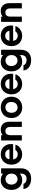

<svg xmlns="http://www.w3.org/2000/svg" viewBox="2113 -2715 850 5116"><g transform="rotate(-90 2538.0 -157.0)"><path d="M288 -562C146 -562 35 -450 35 -278C35 -105 146 10 288 10C374 10 437 -19 470 -56V-21C470 82 411 126 334 126C264 126 212 93 197 43H59C73 170 181 248 337 248C519 248 611 129 611 -21V-552H470V-496C438 -533 374 -562 288 -562ZM177 -278C177 -381 248 -436 323 -436C400 -436 470 -379 470 -276C470 -172 400 -115 323 -115C248 -115 177 -174 177 -278Z M1114 -330H851C863 -402 915 -444 981 -444C1053 -444 1110 -400 1114 -330ZM708 -276C708 -106 822 9 985 9C1107 9 1213 -66 1243 -172H1096C1079 -137 1045 -110 985 -110C915 -110 857 -153 849 -232H1254C1257 -250 1258 -270 1258 -287C1258 -451 1145 -562 985 -562C822 -562 708 -446 708 -276Z M1354 -552V0H1494V-307C1494 -394 1537 -439 1604 -439C1670 -439 1713 -394 1713 -307V0H1853V-330C1853 -479 1767 -562 1647 -562C1583 -562 1527 -542 1494 -511V-552Z M2232 10C2392 10 2520 -101 2520 -276C2520 -451 2395 -562 2235 -562C2075 -562 1951 -451 1951 -276C1951 -101 2071 10 2232 10ZM2091 -277C2091 -386 2159 -438 2234 -438C2308 -438 2379 -386 2379 -277C2379 -167 2306 -114 2232 -114C2157 -114 2091 -167 2091 -277Z M2988 -330H2725C2737 -402 2789 -444 2855 -444C2927 -444 2984 -400 2988 -330ZM2582 -276C2582 -106 2696 9 2859 9C2981 9 3087 -66 3117 -172H2970C2953 -137 2919 -110 2859 -110C2789 -110 2731 -153 2723 -232H3128C3131 -250 3132 -270 3132 -287C3132 -451 3019 -562 2859 -562C2696 -562 2582 -446 2582 -276Z M3447 -562C3305 -562 3194 -450 3194 -278C3194 -105 3305 10 3447 10C3533 10 3596 -19 3629 -56V-21C3629 82 3570 126 3493 126C3423 126 3371 93 3356 43H3218C3232 170 3340 248 3496 248C3678 248 3770 129 3770 -21V-552H3629V-496C3597 -533 3533 -562 3447 -562ZM3336 -278C3336 -381 3407 -436 3482 -436C3559 -436 3629 -379 3629 -276C3629 -172 3559 -115 3482 -115C3407 -115 3336 -174 3336 -278Z M4273 -330H4010C4022 -402 4074 -444 4140 -444C4212 -444 4269 -400 4273 -330ZM3867 -276C3867 -106 3981 9 4144 9C4266 9 4372 -66 4402 -172H4255C4238 -137 4204 -110 4144 -110C4074 -110 4016 -153 4008 -232H4413C4416 -250 4417 -270 4417 -287C4417 -451 4304 -562 4144 -562C3981 -562 3867 -446 3867 -276Z M4513 -552V0H4653V-307C4653 -394 4696 -439 4763 -439C4829 -439 4872 -394 4872 -307V0H5012V-330C5012 -479 4926 -562 4806 -562C4742 -562 4686 -542 4653 -511V-552Z"/></g></svg>

Font: Malmofest SemiBold
Style: Regular
Weight: 600
Designer: Jonny Pinhorn (Poppins), Kolossal
Version: Version 1.004;Glyphs 3.1.2 (3151)